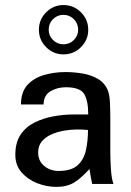

<svg xmlns="http://www.w3.org/2000/svg" viewBox="-20 -732 520 764"><path d="M330.1 -214.8Q330.1 -170.9 321.8 -133.8Q313.5 -96.7 288.6 -74.2Q263.7 -51.8 212.9 -51.8Q179.7 -51.8 155.8 -71.8Q131.8 -91.8 131.8 -125Q131.8 -152.3 147 -169.9Q162.1 -187.5 186 -197.8Q210 -208 236.8 -212.4Q263.7 -216.8 287.1 -216.8Q296.9 -216.8 309.6 -216.3Q322.3 -215.8 330.1 -214.8ZM431.6 0Q423.8 -20.5 421.4 -58.6Q418.9 -96.7 418.9 -130.9V-261.7Q418.9 -292 417.5 -322.8Q416 -353.5 410.2 -369.1Q398.4 -401.4 369.6 -418Q340.8 -434.6 306.2 -439.9Q271.5 -445.3 241.2 -445.3Q194.3 -445.3 153.8 -433.1Q113.3 -420.9 88.4 -393.1Q63.5 -365.2 63.5 -316.4H153.3Q154.3 -353.5 181.2 -369.1Q208 -384.8 242.2 -384.8Q298.8 -384.8 314.9 -357.9Q331.1 -331.1 331.1 -276.4H270.5Q232.4 -276.4 192.4 -269Q152.3 -261.7 117.7 -244.6Q83 -227.5 62 -196.3Q41 -165 41 -116.2Q41 -74.2 65.9 -45.9Q90.8 -17.6 128.4 -2.9Q166 11.7 204.1 11.7Q246.1 11.7 274.4 -5.4Q302.7 -22.5 335.9 -59.6Q337.9 -44.9 340.8 -29.8Q343.8 -14.6 346.7 0ZM331.1 -613.3Q331.1 -573.2 302.2 -544.4Q273.4 -515.6 232.4 -515.6Q192.4 -515.6 163.6 -544.4Q134.8 -573.2 134.8 -613.3Q134.8 -654.3 163.6 -683.1Q192.4 -711.9 232.4 -711.9Q273.4 -711.9 302.2 -683.1Q331.1 -654.3 331.1 -613.3ZM291 -613.3Q291 -638.7 273.9 -655.8Q256.8 -672.9 232.4 -672.9Q208 -672.9 190.9 -655.8Q173.8 -638.7 173.8 -613.3Q173.8 -589.8 190.9 -572.8Q208 -555.7 232.4 -555.7Q256.8 -555.7 273.9 -572.8Q291 -589.8 291 -613.3Z"/></svg>

Font: Namkio Khamti Book
Style: Regular
Weight: 500
Designer: Debbi Hosken
Foundry: SIL International
Version: Version 3.917